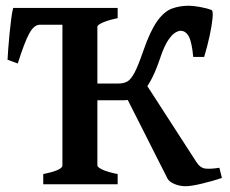

<svg xmlns="http://www.w3.org/2000/svg" viewBox="-20 -643 801 670"><path d="M130.9 0V-35.6Q197.8 -49.3 197.8 -65.4V-562Q197.8 -567.9 181.9 -574.5Q166 -581.1 130.9 -586.9V-615.2H390.6V-579.6Q357.9 -572.8 338.9 -564.5Q319.8 -556.2 319.8 -549.3V-65.4Q319.8 -59.6 337.6 -51Q355.5 -42.5 390.6 -35.6V0ZM627.9 6.8Q606.9 6.8 588.6 -1Q570.3 -8.8 564.5 -20L418.5 -308.6L479.5 -365.2L665 -78.1Q678.7 -56.6 697 -54.7Q715.3 -52.7 745.6 -57.6L754.4 -22Q722.2 -11.2 684.6 -2.2Q647 6.8 627.9 6.8ZM654.3 -444.3Q649.4 -496.6 638.7 -516.1Q627.9 -535.6 609.9 -535.6Q602.5 -535.6 591.1 -528.8Q579.6 -522 566.2 -501.7Q552.7 -481.4 539.1 -440.9Q514.2 -366.2 484.9 -329.6Q455.6 -293 409.2 -293H307.1V-351.6H393.6Q411.6 -351.6 424.3 -358.6Q437 -365.7 449.7 -389.9Q462.4 -414.1 480 -465.3Q504.4 -535.6 528.6 -569.3Q552.7 -603 579.8 -613Q606.9 -623 639.2 -623Q653.3 -623 678 -618.7Q702.6 -614.3 718.3 -607.9Q724.1 -605.5 721.7 -579.3Q719.2 -553.2 711.2 -516.4Q703.1 -479.5 692.4 -444.3ZM118.2 -556.6Q99.1 -556.6 82.5 -526.9Q65.9 -497.1 42 -421.4L6.3 -434.6Q6.8 -448.7 8.8 -473.6Q10.7 -498.5 13.4 -526.4Q16.1 -554.2 19.3 -578.4Q22.5 -602.5 25.9 -615.2H271L240.7 -556.6Z"/></svg>

Font: Gentium Plus
Style: Bold
Weight: 700
Designer: Victor Gaultney, Annie Olsen, Iska Routamaa, Becca Hirsbrunner
Foundry: SIL International
Version: Version 6.101